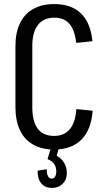

<svg xmlns="http://www.w3.org/2000/svg" viewBox="-20 -728 518 945"><path d="M246 8Q186 8 143 -16.5Q100 -41 78 -87.5Q56 -134 56 -202V-501Q56 -567 78 -613Q100 -659 143 -683.5Q186 -708 247 -708Q331 -708 378.5 -662Q426 -616 435 -525L355 -517Q348 -581 321.5 -611Q295 -641 247 -641Q195 -641 167 -605.5Q139 -570 139 -502V-200Q139 -130 166 -94.5Q193 -59 246 -59Q296 -59 323.5 -92Q351 -125 356 -191L436 -183Q429 -89 380.5 -40.5Q332 8 246 8ZM236 197Q202 197 183.5 175Q165 153 165 112L210 105Q210 128 216.5 139.5Q223 151 235 151Q245 151 251 141.5Q257 132 257 116Q257 94 246.5 79Q236 64 214 55L230 2H269L259 39Q283 52 296 74Q309 96 309 124Q309 156 288.5 176.5Q268 197 236 197Z"/></svg>

Font: Pathway Extreme Condensed
Style: Regular
Weight: 400
Width: 3
Version: Version 1.001;gftools[0.9.26]